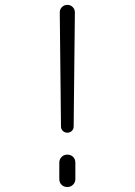

<svg xmlns="http://www.w3.org/2000/svg" viewBox="-20 -750 540 770"><path d="M217.8 -32.2V-97.7Q217.8 -111.3 227.1 -120.6Q236.3 -129.9 250 -129.9Q263.7 -129.9 272.9 -121.1Q282.2 -112.3 282.2 -97.7V-32.2Q282.2 -18.6 272.9 -9.3Q263.7 0 250 0Q236.3 0 227.1 -8.8Q217.8 -17.6 217.8 -32.2ZM224.6 -242.2 219.7 -700.2Q219.7 -712.9 228.5 -721.7Q237.3 -730.5 250 -730.5Q262.7 -730.5 271.5 -721.7Q280.3 -712.9 280.3 -700.2L275.4 -242.2Q275.4 -232.4 268.1 -225.1Q260.7 -217.8 250 -217.8Q239.3 -217.8 231.9 -225.1Q224.6 -232.4 224.6 -242.2Z"/></svg>

Font: Rounded Mgen+ 1mn light
Style: Regular
Weight: 200
Designer: [Source Han Sans]
Ryoko NISHIZUKA  (kana & ideographs); Paul D. Hunt (Latin, Greek & Cyrillic); Wenlong ZHANG  (bopomofo
Version: Version 1.059.20150602